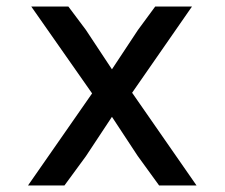

<svg xmlns="http://www.w3.org/2000/svg" viewBox="-20 -570 690 590"><path d="M386 -285 584 0H469L403 -91L324 -211L244 -90L178 0H66L263 -283L76 -550H190L244 -478L324 -357L404 -478L457 -550H570Z"/></svg>

Font: Azeret Mono Thin
Style: Regular
Weight: 400
Version: Version 1.002